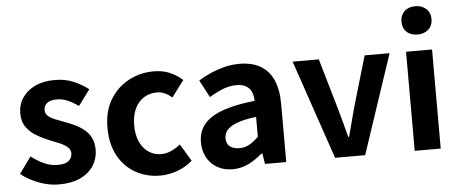

<svg xmlns="http://www.w3.org/2000/svg" viewBox="-53 -939 2582 1081"><g transform="rotate(-5 1238.0 -398.5)"><path d="M239 14Q183 14 125.5 -8Q68 -30 26 -64L93 -157Q130 -129 166.5 -112.5Q203 -96 243 -96Q285 -96 304.5 -112.5Q324 -129 324 -155Q324 -176 307 -190.5Q290 -205 263 -216.5Q236 -228 207 -239Q172 -253 137.5 -273Q103 -293 80 -324.5Q57 -356 57 -403Q57 -453 83 -491.5Q109 -530 155.5 -552Q202 -574 266 -574Q327 -574 374.5 -553Q422 -532 456 -505L390 -416Q360 -438 330.5 -451Q301 -464 270 -464Q231 -464 213 -449Q195 -434 195 -410Q195 -390 210 -376.5Q225 -363 251 -353Q277 -343 306 -332Q334 -322 361.5 -308.5Q389 -295 412 -276Q435 -257 448.5 -229.5Q462 -202 462 -163Q462 -114 436.5 -73.5Q411 -33 361.5 -9.5Q312 14 239 14Z M812 14Q735 14 673 -21Q611 -56 575 -121.5Q539 -187 539 -280Q539 -373 578.5 -438.5Q618 -504 683.5 -539Q749 -574 825 -574Q877 -574 917 -556.5Q957 -539 988 -511L918 -418Q898 -436 877 -445Q856 -454 833 -454Q790 -454 757.5 -432.5Q725 -411 707.5 -372Q690 -333 690 -280Q690 -227 707.5 -188Q725 -149 756.5 -127.5Q788 -106 828 -106Q858 -106 886 -119Q914 -132 937 -151L995 -54Q955 -19 906.5 -2.5Q858 14 812 14Z M1221 14Q1172 14 1134.5 -7.5Q1097 -29 1076.5 -67Q1056 -105 1056 -153Q1056 -242 1133 -291.5Q1210 -341 1378 -359Q1377 -387 1368 -408.5Q1359 -430 1338.5 -443Q1318 -456 1283 -456Q1244 -456 1206 -441Q1168 -426 1129 -402L1077 -500Q1110 -521 1147 -537Q1184 -553 1225 -563.5Q1266 -574 1310 -574Q1381 -574 1429 -546Q1477 -518 1501 -463Q1525 -408 1525 -327V0H1405L1395 -60H1390Q1354 -28 1312 -7Q1270 14 1221 14ZM1270 -101Q1301 -101 1326.5 -115.5Q1352 -130 1378 -156V-268Q1310 -260 1270 -245Q1230 -230 1213 -209.5Q1196 -189 1196 -164Q1196 -131 1216.5 -116Q1237 -101 1270 -101Z M1801 0 1610 -560H1758L1839 -281Q1851 -239 1862.5 -196.5Q1874 -154 1885 -111H1890Q1901 -154 1912.5 -196.5Q1924 -239 1935 -281L2017 -560H2158L1971 0Z M2251 0V-560H2398V0ZM2325 -651Q2286 -651 2263 -672.5Q2240 -694 2240 -731Q2240 -767 2263 -789Q2286 -811 2325 -811Q2362 -811 2386 -789Q2410 -767 2410 -731Q2410 -694 2386 -672.5Q2362 -651 2325 -651Z"/></g></svg>

Font: Noto Sans TC Thin
Style: Bold
Weight: 700
Version: Version 2.004-H2;hotconv 1.0.118;makeotfexe 2.5.65603